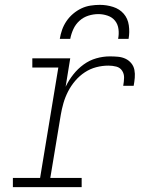

<svg xmlns="http://www.w3.org/2000/svg" viewBox="-20 -770 640 790"><path d="M33 0V-38H145L220 -492H113V-530H269L250 -413Q263 -440 281.5 -463.5Q300 -487 324 -504.5Q348 -522 376 -530Q404 -538 432 -538Q449 -538 465.5 -536.5Q482 -535 496 -528.5Q510 -522 520 -510Q530 -498 533 -482.5Q536 -467 534.5 -450Q533 -433 530 -417H487Q490 -433 490.5 -449.5Q491 -466 482.5 -479Q474 -492 458.5 -496Q443 -500 426 -500Q401 -500 376 -493.5Q351 -487 329 -472.5Q307 -458 289.5 -437.5Q272 -417 260 -393.5Q248 -370 241 -345.5Q234 -321 230 -297L187 -38H316V0ZM226 -610Q229 -629 235.5 -647.5Q242 -666 253.5 -683Q265 -700 281 -713.5Q297 -727 315 -735.5Q333 -744 352.5 -747Q372 -750 391 -750Q419 -750 445.5 -741.5Q472 -733 489 -713.5Q506 -694 510 -666Q514 -638 509 -610H466Q470 -630 467.5 -650Q465 -670 453.5 -684.5Q442 -699 423 -705.5Q404 -712 385 -712Q364 -712 343.5 -705.5Q323 -699 307 -684.5Q291 -670 282 -650.5Q273 -631 269 -610Z"/></svg>

Font: Iosevka Curly Slab XLtExObl
Style: Regular
Weight: 200
Width: 7
Italic angle: -9°
Monospace: yes
Designer: Belleve Invis
Foundry: Belleve Invis
Version: Version 11.0.0; ttfautohint (v1.8.3)